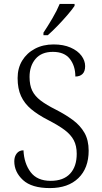

<svg xmlns="http://www.w3.org/2000/svg" viewBox="-20 -951 520 981"><path d="M235 10Q142 10 97.5 -31Q53 -72 53 -127Q53 -151 65.5 -167Q78 -183 100 -183Q103 -116 136.5 -71.5Q170 -27 239 -27Q304 -27 338 -63.5Q372 -100 372 -165Q372 -206 357 -234.5Q342 -263 310 -287Q278 -311 225 -338Q173 -365 139 -393.5Q105 -422 87.5 -460Q70 -498 70 -552Q70 -603 93.5 -641.5Q117 -680 158.5 -702Q200 -724 254 -724Q304 -724 340.5 -708Q377 -692 396 -666.5Q415 -641 415 -613Q415 -586 401.5 -573Q388 -560 365 -560Q365 -614 337 -650Q309 -686 250 -686Q192 -686 161.5 -650Q131 -614 131 -558Q131 -516 144.5 -488Q158 -460 187.5 -437.5Q217 -415 265 -391Q314 -366 352 -338Q390 -310 411.5 -272.5Q433 -235 433 -181Q433 -92 380.5 -41Q328 10 235 10ZM202 -784Q224 -817 247.5 -857Q271 -897 285 -931H361V-921Q350 -904 326 -876Q302 -848 274.5 -819.5Q247 -791 224 -771H202Z"/></svg>

Font: Noto Serif Lao SemiCondensed Light
Style: Regular
Weight: 300
Width: 4
Designer: Monotype Design Team
Foundry: Monotype Imaging Inc.
Version: Version 2.003; ttfautohint (v1.8.4.7-5d5b)